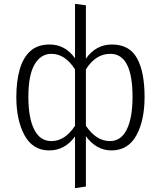

<svg xmlns="http://www.w3.org/2000/svg" viewBox="-20 -763 828 988"><path d="M366 205V-61Q314 11 233 11Q149 11 106.5 -66.5Q64 -144 64 -264Q64 -345 81.5 -406Q99 -467 136.5 -500.5Q174 -534 235 -534Q316 -534 366 -463V-743L422 -736V-461Q473 -534 556 -534Q646 -534 685 -463.5Q724 -393 724 -264Q724 -143 681.5 -66Q639 11 553 11Q476 11 422 -62V197ZM244 -37Q315 -37 366 -116V-406Q315 -486 244 -486Q190 -486 158 -431.5Q126 -377 126 -264Q126 -156 156 -96.5Q186 -37 244 -37ZM546 -37Q603 -37 632.5 -97Q662 -157 662 -264Q662 -486 548 -486Q472 -486 422 -406V-116Q475 -37 546 -37Z"/></svg>

Font: Trujillo Light
Style: Regular
Weight: 300
Designer: Fira Sans original fonts by bBox Type GmbH, Carrois Corporate GbR, & Edenspiekermann AG / Changes by Cristiano Sobral
Foundry: Fira Sans original fonts by bBox Type GmbH, Carrois Corporate GbR, & Edenspiekermann AG / Changes by Cristiano Sobral
Version: Version 4.301;July 28, 2020;FontCreator 13.0.0.2655 64-bit